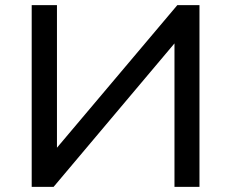

<svg xmlns="http://www.w3.org/2000/svg" viewBox="-20 -725 897 745"><path d="M103 0V-705H201V-134H186L668 -705H754V0H657V-572H670L188 0Z"/></svg>

Font: Nunito Sans 10pt SemiExpanded Medium
Style: Regular
Weight: 500
Width: 6
Designer: Vernon Adams
Foundry: Vernon Adams
Version: Version 3.101;gftools[0.9.27]